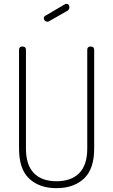

<svg xmlns="http://www.w3.org/2000/svg" viewBox="-20 -973 589 999"><path d="M79 -200V-714Q79 -731 97 -731Q115 -731 115 -714V-200Q115 -115 156 -72.5Q197 -30 274 -30Q351 -30 392.5 -72.5Q434 -115 434 -200V-714Q434 -731 452 -731Q470 -731 470 -714V-200Q470 -93 416.5 -43.5Q363 6 274 6Q185 6 132 -43.5Q79 -93 79 -200ZM331 -917 236 -863Q232 -860 227 -860Q219 -860 213.5 -865.5Q208 -871 208 -878Q208 -887 216 -891L318 -951Q322 -953 325 -953Q341 -953 341 -935Q341 -923 331 -917Z"/></svg>

Font: Dosis
Style: ExtraLight
Weight: 250
Designer: Edgar Tolentino, Pablo Impallari, Igino Marini
Foundry: Edgar Tolentino, Pablo Impallari, Igino Marini
Version: Version 1.007